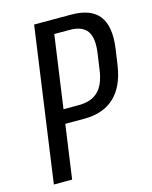

<svg xmlns="http://www.w3.org/2000/svg" viewBox="-107 -771 666 842"><g transform="rotate(-15 225.5 -350.0)"><path d="M130 -700H299Q387 -700 424 -652.5Q461 -605 448 -508L437 -431Q423 -339 372.5 -291.5Q322 -244 235 -244H145L154 -308H228Q284 -308 315.5 -338Q347 -368 356 -435L366 -505Q376 -573 354 -605Q332 -637 274 -637H186L207 -654L115 0H32Z"/></g></svg>

Font: Pathway Extreme Condensed
Style: Italic
Weight: 400
Width: 3
Italic angle: -8°
Version: Version 1.001;gftools[0.9.26]